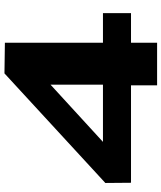

<svg xmlns="http://www.w3.org/2000/svg" viewBox="50 -792 742 883"><g transform="rotate(-90 421.5 -351.0)"><path d="M22 -120 21 -238 525 -702 666 -700V-249H802V-120H666V0H470V-120ZM210 -249H473V-490Z"/></g></svg>

Font: Georama Extended
Style: Bold
Weight: 700
Width: 7
Designer: Jean-Baptiste Levee
Foundry: Production Type
Version: Version 1.000